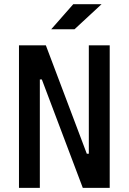

<svg xmlns="http://www.w3.org/2000/svg" viewBox="-20 -914 626 934"><path d="M382.8 0 183.6 -527.3H173.8V0H72.3V-693.4H203.1L402.3 -166H412.1V-693.4H513.7V0ZM229 -771.5 336.4 -893.6H474.1L342.3 -771.5Z"/></svg>

Font: Cascadia Mono PL
Style: Regular
Weight: 400
Monospace: yes
Designer: Aaron Bell
Foundry: Saja Typeworks
Version: Version 2404.023; ttfautohint (v1.8.4)